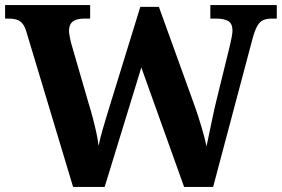

<svg xmlns="http://www.w3.org/2000/svg" viewBox="-20 -734 1107 754"><path d="M84 -608Q78 -629 69 -640.5Q60 -652 46.5 -656.5Q33 -661 13 -661H0V-714H334V-661H311Q281 -661 266 -649.5Q251 -638 251 -613Q251 -605 254 -589Q257 -573 261 -559L328 -328Q336 -303 344 -272.5Q352 -242 358.5 -212.5Q365 -183 367 -161Q374 -193 382 -221.5Q390 -250 399 -279L531 -707H604L742 -325Q759 -278 772.5 -231.5Q786 -185 791 -159Q796 -183 802.5 -214Q809 -245 816 -278.5Q823 -312 831 -344L884 -560Q887 -572 890 -589Q893 -606 893 -614Q893 -640 877.5 -650.5Q862 -661 829 -661H806V-714H1067V-661H1048Q1029 -661 1015 -655.5Q1001 -650 991 -633Q981 -616 972 -583L817 0H703L535 -469L391 0H267Z"/></svg>

Font: Noto Serif Tamil
Style: Bold
Weight: 700
Designer: Indian Type Foundry, Tom Grace, and the Monotype Design Team
Foundry: Monotype Imaging Inc.
Version: Version 2.003